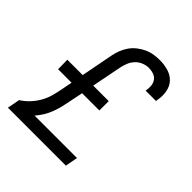

<svg xmlns="http://www.w3.org/2000/svg" viewBox="-189 -805 928 928"><g transform="rotate(45 275.0 -341.0)"><path d="M14 0 26 -64Q50 -79 69.5 -100Q89 -121 102.5 -145Q116 -169 123 -194.5Q130 -220 135 -246L146 -303H54L53 -367H158L190 -533Q194 -553 201.5 -573Q209 -593 222 -611.5Q235 -630 253 -644Q271 -658 291 -667Q311 -676 331.5 -679Q352 -682 372 -682Q402 -682 430 -673.5Q458 -665 476 -645Q494 -625 499 -596Q504 -567 498 -537L497 -529H426L427 -534Q430 -550 428 -566.5Q426 -583 417 -595Q408 -607 392.5 -612.5Q377 -618 360 -618Q342 -618 323.5 -610.5Q305 -603 291.5 -588.5Q278 -574 271 -556.5Q264 -539 260 -520L230 -367H336V-303H218L204 -234Q200 -212 194.5 -189.5Q189 -167 181 -145.5Q173 -124 160.5 -103Q148 -82 132 -64H422L410 0Z"/></g></svg>

Font: Lode
Style: Italic
Weight: 400
Italic angle: -11°
Monospace: yes
Designer: Belleve Invis
Foundry: Belleve Invis
Version: Version 29.2.0; ttfautohint (v1.8.3)